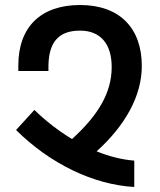

<svg xmlns="http://www.w3.org/2000/svg" viewBox="-20 -744 638 765"><path d="M515 1V-104C465 -108 414 -121 365 -141C477 -242 545 -360 545 -481C545 -632 457 -724 299 -724C144 -724 53 -638 53 -483V-461H173V-477C173 -572 210 -622 299 -622C382 -622 425 -567 425 -477C425 -373 370 -284 267 -190C214 -222 162 -262 117 -306L44 -226C179 -92 352 -8 515 1Z"/></svg>

Font: Noto Sans Armenian SemiCondensed SemiBold
Style: Regular
Weight: 600
Width: 4
Designer: Monotype Design Team
Foundry: Monotype Imaging Inc.
Version: Version 2.008